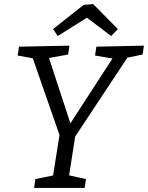

<svg xmlns="http://www.w3.org/2000/svg" viewBox="-20 -922 726 942"><path d="M147.3 0 153.6 -43.5 251.9 -63.2 238.6 -49.2 273.9 -272.4 278.9 -239.3 136.9 -647.5 151.2 -634.2 66.6 -649.5 73.3 -693 320.8 -698 314.1 -654.5 207.9 -635.2 215.9 -651.2 331.1 -299.5H314.1L540.2 -648.2L545.9 -632.8L446.3 -649.5L452.7 -693L686.1 -698L679.7 -654.5L592.1 -636.5L611.8 -649.5L340.5 -239.3L351.9 -272.4L317.2 -49.2L310.6 -63.5L401.8 -43.5L395.2 0ZM263.4 -745.4 240.3 -779.5 390.7 -898.2 437.2 -901.9 558.2 -779.5 525.4 -745.4 383 -852.8 433.5 -852.1Z"/></svg>

Font: Bitter Thin
Style: Italic
Weight: 100
Italic angle: -9°
Designer: Sol Matas, and Bitter project Authors
Foundry: Sol Matas
Version: Version 2.002